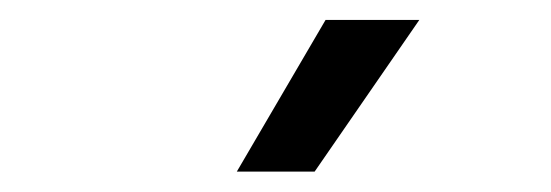

<svg xmlns="http://www.w3.org/2000/svg" viewBox="-20 -750 540 188"><path d="M288.1 -582 390.6 -730.5H298.8L211.9 -582Z"/></svg>

Font: Wanted Sans
Style: Regular
Weight: 400
Designer: Original Design by Kil Hyung-jin and Kang Hanbin, Wanted Lab, Inc; Hangeul from Source Han Sans by Jang Soo-young and Ka
Foundry: Wanted Lab, Inc.
Version: Version 1.001;Glyphs 3.2 (3227)